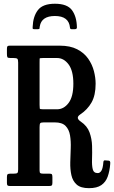

<svg xmlns="http://www.w3.org/2000/svg" viewBox="-20 -994 609 1026"><path d="M569 -118Q566 -79.5 555.5 -50.2Q545 -21 521.5 -4.8Q498 11.5 455.5 11.5Q411.5 11.5 390 -7.5Q368.5 -26.5 361.5 -58Q354.5 -89.5 355.5 -127Q356.5 -164.5 358 -202Q359.5 -239.5 354.2 -270.8Q349 -302 330.5 -321Q312 -340 272.5 -340H214Q198 -340 194.8 -335.2Q191.5 -330.5 191.5 -314.5V-83.5Q191.5 -72 195.2 -69Q199 -66 211 -66H243.5Q254.5 -66 257.2 -62.5Q260 -59 260 -47.5V-17.5Q260 -6.5 256.8 -3.2Q253.5 0 242 0H33.5Q23.5 0 20.2 -3.2Q17 -6.5 17 -16.5V-48Q17 -59.5 20.8 -62.8Q24.5 -66 35.5 -66H52.5Q68 -66 72.5 -69.5Q77 -73 77 -88.5V-659.5Q77 -676 72.5 -680Q68 -684 52 -684H35.5Q22 -684 19.5 -688.5Q17 -693 17 -707V-732.5Q17 -743 19.8 -746.5Q22.5 -750 32 -750H299Q355 -750 392.2 -730.8Q429.5 -711.5 451 -680.8Q472.5 -650 481.8 -614.5Q491 -579 491 -546.5Q491 -485 469.2 -446.5Q447.5 -408 407.5 -381.5Q382 -364 412 -344Q446 -321 458.5 -286.5Q471 -252 472 -214.2Q473 -176.5 471.8 -143.5Q470.5 -110.5 475.5 -89.8Q480.5 -69 502.5 -69Q514 -69 522 -82Q530 -95 532.5 -129Q534 -138.5 542.5 -137L561 -135.5Q565 -135 567.5 -131.8Q570 -128.5 569 -118ZM210 -410H285Q321 -410 346.5 -443.8Q372 -477.5 372 -546.5Q372 -615.5 346.5 -649.8Q321 -684 285 -684H209.5Q192 -684 191.8 -680.8Q191.5 -677.5 191.5 -660V-434Q191.5 -418 192.5 -414Q193.5 -410 210 -410ZM273.5 -974Q339.5 -974 364.8 -939.5Q390 -905 391 -847.5Q391 -838 379.5 -838H363Q354.5 -838 354 -846Q348.5 -908.5 273.5 -908.5Q201.5 -908.5 192.5 -852.5Q191 -845.5 191 -841.8Q191 -838 182 -838H164.5Q156.5 -838 155.2 -840.2Q154 -842.5 154.5 -850Q156.5 -906 182.5 -940Q208.5 -974 273.5 -974Z"/></svg>

Font: Besley* Condensed Medium
Style: Regular
Weight: 500
Width: 3
Designer: Owen Earl
Foundry: indestructible type*
Version: Version 3.000; ttfautohint (v1.8.3)